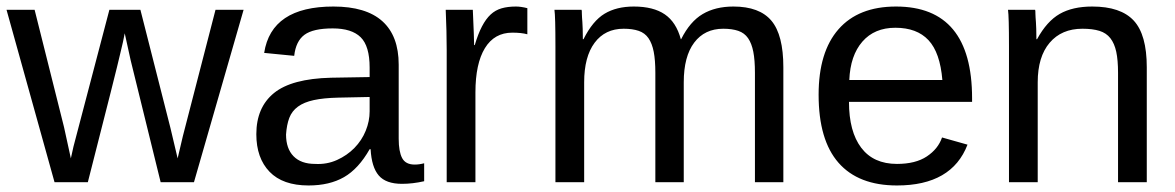

<svg xmlns="http://www.w3.org/2000/svg" viewBox="-21 -558 3597 588"><path d="M573 0H471L379 -374L361 -456Q359 -445 355.5 -429Q352 -413 347 -393Q338 -352 248 0H146L-1 -528H85L175 -169L196 -73L204 -109L314 -528H409L501 -166L523 -73L539 -141L639 -528H725Z M924 10Q845 10 804.5 -32Q764 -74 764 -147Q764 -229 818 -273Q872 -317 993 -320L1111 -322V-351Q1111 -417 1083.5 -444Q1056 -471 998 -471Q938 -471 911.5 -451.5Q885 -432 880 -387L788 -396Q810 -538 1000 -538Q1100 -538 1150 -493Q1200 -448 1200 -360V-133Q1200 -94 1210.5 -74Q1221 -54 1249 -54Q1263 -54 1278 -58V-3Q1243 5 1210 5Q1161 5 1139 -20.5Q1117 -46 1114 -101H1111Q1077 -41 1032.5 -15.5Q988 10 924 10ZM944 -56Q980 -54 1011 -68Q1042 -82 1064.5 -105Q1087 -128 1099 -157.5Q1111 -187 1111 -217V-261L1015 -259Q970 -258 940 -251.5Q910 -245 891.5 -231.5Q873 -218 865 -197Q857 -176 855 -146Q855 -103 878 -79.5Q901 -56 944 -56Z M1347 0V-405Q1347 -460 1344 -528H1427Q1429 -483 1430 -456Q1431 -429 1431 -420H1433Q1443 -454 1455 -477Q1467 -500 1481.5 -513.5Q1496 -527 1515 -532.5Q1534 -538 1559 -538Q1574 -538 1594 -533V-453Q1576 -458 1548 -458Q1493 -458 1464 -410.5Q1435 -363 1435 -275V0Z M1986 0V-335Q1986 -374 1981 -399.5Q1976 -425 1965 -441Q1954 -457 1935 -463.5Q1916 -470 1889 -470Q1832 -470 1800 -427Q1768 -384 1768 -306V0H1680V-416Q1680 -508 1677 -528H1760Q1761 -527 1761 -515Q1761 -509 1761.5 -504Q1762 -499 1762.5 -490.5Q1763 -482 1763.5 -469.5Q1764 -457 1764 -438H1766Q1794 -494 1830.5 -516Q1867 -538 1920 -538Q1980 -538 2015 -514Q2050 -490 2064 -438H2065Q2092 -492 2131 -515Q2170 -538 2225 -538Q2305 -538 2341.5 -494.5Q2378 -451 2378 -352V0H2291V-335Q2291 -374 2286 -399.5Q2281 -425 2270 -441Q2259 -457 2240 -463.5Q2221 -470 2194 -470Q2137 -470 2105 -427.5Q2073 -385 2073 -306V0Z M2579 -246Q2579 -155 2616.5 -105.5Q2654 -56 2726 -56Q2783 -56 2817.5 -79Q2852 -102 2864 -137L2942 -115Q2894 10 2726 10Q2608 10 2547 -59.5Q2486 -129 2486 -268Q2486 -399 2547 -468.5Q2608 -538 2723 -538Q2956 -538 2956 -257V-246ZM2865 -313Q2858 -397 2822.5 -435Q2787 -473 2721 -473Q2657 -473 2620 -430.5Q2583 -388 2580 -313Z M3403 0V-335Q3403 -374 3397.5 -399.5Q3392 -425 3379.5 -441Q3367 -457 3346 -463.5Q3325 -470 3294 -470Q3230 -470 3193.5 -427Q3157 -384 3157 -306V0H3069V-416Q3069 -508 3066 -528H3149Q3150 -527 3150 -515Q3150 -509 3150.5 -504Q3151 -499 3151.5 -490.5Q3152 -482 3152.5 -469.5Q3153 -457 3153 -438H3155Q3185 -493 3224.5 -515.5Q3264 -538 3324 -538Q3411 -538 3451 -495Q3491 -452 3491 -352V0Z"/></svg>

Font: Libra Sans
Style: Regular
Weight: 400
Foundry: Context Ltd
Version: Version 1.000; ttfautohint (v1.3)